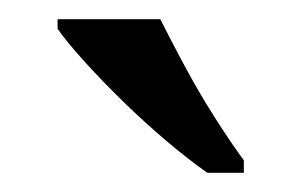

<svg xmlns="http://www.w3.org/2000/svg" viewBox="-20 -786 314 200"><path d="M196 -606Q176 -620 153 -639.5Q130 -659 107.5 -681Q85 -703 67 -723Q49 -743 40 -756V-766H147Q158 -744 172.5 -717Q187 -690 203.5 -664Q220 -638 234 -619V-606Z"/></svg>

Font: Noto Serif Toto
Style: Regular
Weight: 400
Designer: Monotype Design Team
Foundry: Monotype Imaging Inc.
Version: Version 2.001